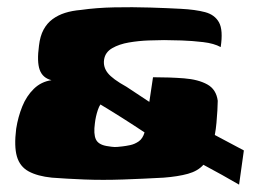

<svg xmlns="http://www.w3.org/2000/svg" viewBox="-20 -484 737 522"><path d="M630 18Q608 5 583.5 -8.5Q559 -22 533 -36Q518 -19 491 -11.5Q464 -4 425 -1Q371 2 315 4Q259 6 209.5 4Q160 2 121 -1Q82 -5 58 -18Q34 -31 26 -58.5Q18 -86 24 -134Q29 -166 40.5 -194.5Q52 -223 72 -242.5Q92 -262 120 -266Q96 -272 88 -294Q80 -316 86 -360Q89 -386 98.5 -403.5Q108 -421 123 -432Q138 -443 157 -449Q176 -455 200 -457Q242 -463 291 -464Q340 -465 388 -463.5Q436 -462 472 -460Q511 -458 537.5 -451Q564 -444 575.5 -423Q587 -402 580 -356Q562 -366 532.5 -369.5Q503 -373 474 -374Q445 -375 426 -375Q410 -375 383.5 -374Q357 -373 330.5 -368.5Q304 -364 285 -353Q266 -342 263 -322Q260 -302 273 -285.5Q286 -269 324 -248L386 -207L396 -274Q442 -274 480.5 -271Q519 -268 543.5 -254.5Q568 -241 572 -210Q572 -200 571 -183.5Q570 -167 568.5 -150Q567 -133 564 -117L643 -75ZM253 -200Q249 -194 246 -185Q243 -176 241 -167Q239 -158 238 -149Q234 -120 240.5 -105.5Q247 -91 270 -87Q276 -86 283.5 -85Q291 -84 298.5 -84.5Q306 -85 313 -86Q322 -87 334 -89.5Q346 -92 357 -99.5Q368 -107 373 -124Q343 -144 313 -163Q283 -182 253 -200Z"/></svg>

Font: Genos ExtraBold
Style: Italic
Weight: 800
Italic angle: -8°
Version: Version 1.010